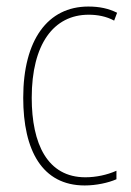

<svg xmlns="http://www.w3.org/2000/svg" viewBox="-20 -557 401 587"><path d="M239 10C274 10 311 2 336 -9V-35C307 -22 273 -15 241 -15C125 -15 77 -117 77 -258C77 -422 144 -512 251 -512C278 -512 305 -507 329 -494L338 -518C312 -531 284 -537 250 -537C126 -537 51 -435 51 -258C51 -97 109 10 239 10Z"/></svg>

Font: Noto Sans Gujarati Condensed Thin
Style: Regular
Weight: 100
Width: 3
Designer: Jelle Bosma - Monotype Design Team, Universal Thirst
Foundry: Monotype Imaging Inc.
Version: Version 2.106